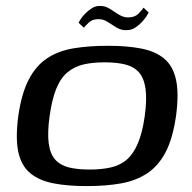

<svg xmlns="http://www.w3.org/2000/svg" viewBox="-20 -623 650 650"><path d="M273 7Q208 7 160 -2.5Q112 -12 82 -37Q52 -62 42 -108.5Q32 -155 42 -231Q53 -307 77.5 -354Q102 -401 140 -426Q178 -451 229.5 -459.5Q281 -468 346 -468Q411 -468 459 -458.5Q507 -449 536.5 -424Q566 -399 576 -352.5Q586 -306 576 -231Q565 -154 540.5 -107.5Q516 -61 478 -36Q440 -11 389 -2Q338 7 273 7ZM283 -49Q323 -49 354.5 -56Q386 -63 408.5 -82Q431 -101 446.5 -137Q462 -173 470 -230Q478 -288 472.5 -324Q467 -360 449.5 -379Q432 -398 403 -405Q374 -412 334 -412Q294 -412 263.5 -405Q233 -398 209.5 -379Q186 -360 171 -324Q156 -288 148 -230Q140 -173 145 -137Q150 -101 167.5 -82Q185 -63 214 -56Q243 -49 283 -49ZM409 -521Q391 -520 375 -529.5Q359 -539 344 -549Q329 -559 311 -558Q293 -558 281 -547Q269 -536 264 -529L246 -546Q247 -548 252 -556.5Q257 -565 267 -575.5Q277 -586 290 -594.5Q303 -603 318 -603Q337 -603 352 -593Q367 -583 382.5 -573.5Q398 -564 414 -564Q436 -564 448.5 -576.5Q461 -589 466 -597L483 -581Q483 -579 477 -569.5Q471 -560 461 -549Q451 -538 438 -529.5Q425 -521 409 -521Z"/></svg>

Font: Genos Medium
Style: Italic
Weight: 500
Italic angle: -8°
Designer: Robert E. Leuschke
Foundry: Robert E. Leuschke
Version: Version 1.010